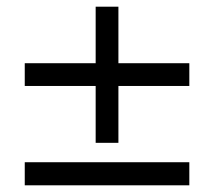

<svg xmlns="http://www.w3.org/2000/svg" viewBox="-20 -554 640 574"><path d="M546 -365V-297H54V-365ZM266 -534H334V-127H266ZM546 -69V0H54V-69Z"/></svg>

Font: Muli Medium
Style: Regular
Weight: 500
Designer: Vernon Adams
Foundry: Vernon Adams
Version: Version 2.100; ttfautohint (v1.8.1.43-b0c9)